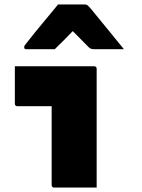

<svg xmlns="http://www.w3.org/2000/svg" viewBox="-20 -846 640 866"><path d="M213 -11Q213 -28 213 -64Q213 -100 213 -144.5Q213 -189 213 -233Q213 -277 213 -313Q213 -349 213 -367H193Q172 -367 156 -367Q140 -367 125 -367Q110 -367 94.5 -367Q79 -367 58 -367Q53 -367 50 -370Q47 -373 47 -378Q47 -421 47 -462.5Q47 -504 47 -547Q85 -547 120.5 -547Q156 -547 191 -547Q226 -547 260.5 -547Q295 -547 330.5 -547Q366 -547 405 -547Q409 -547 411 -545.5Q413 -544 414.5 -542Q416 -540 416 -535Q416 -494 416 -436.5Q416 -379 416 -317Q416 -255 416 -198Q416 -141 416 -99Q416 -82 416 -65.5Q416 -49 416 -33Q416 -17 416 0Q368 0 320 0Q272 0 224 0Q219 0 216 -3Q213 -6 213 -11ZM242 -826Q272 -826 302 -826Q332 -826 362 -826Q370 -826 375 -822Q380 -818 392 -804Q399 -795 416 -774.5Q433 -754 455 -727Q477 -700 499 -673Q521 -646 539 -624Q507 -624 473.5 -624Q440 -624 407 -624Q396 -624 390.5 -626Q385 -628 378 -635Q369 -644 348 -665.5Q327 -687 289 -725L341 -705H277L328 -726Q291 -688 268.5 -665Q246 -642 227 -624H100Q95 -624 93 -625Q91 -626 90 -628.5Q89 -631 89 -633Q89 -638 92 -642Q95 -646 107 -661Q118 -675 136 -697.5Q154 -720 175 -745Q196 -770 214 -792Q232 -814 242 -826Z"/></svg>

Font: Recursive Monospace Black
Style: Regular
Weight: 900
Version: Version 1.047